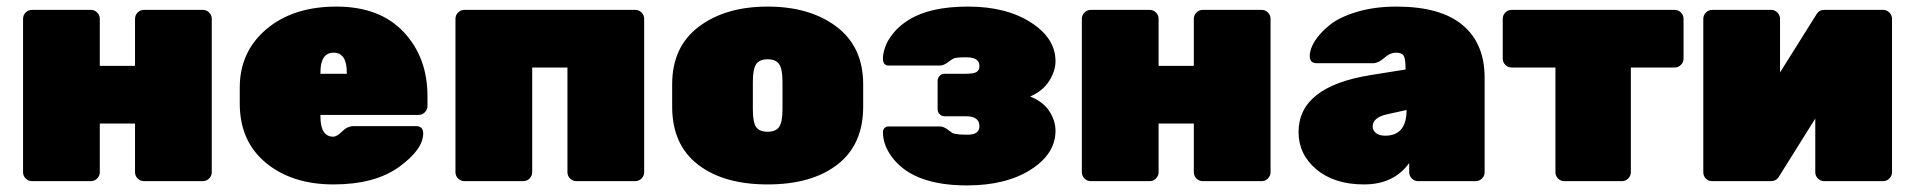

<svg xmlns="http://www.w3.org/2000/svg" viewBox="-20 -550 5815 583"><path d="M596 0H417Q406 0 398 -8Q390 -16 390 -27V-175H283V-27Q283 -16 275 -8Q267 0 256 0H77Q66 0 58 -8Q50 -16 50 -27V-493Q50 -504 58 -512Q66 -520 77 -520H256Q267 -520 275 -512Q283 -504 283 -493V-350H390V-493Q390 -504 398 -512Q406 -520 417 -520H596Q607 -520 615 -512Q623 -504 623 -493V-27Q623 -16 615 -8Q607 0 596 0Z M1251 -201H953V-196Q953 -135 992 -135Q1003 -135 1019 -151Q1035 -167 1054 -167H1243Q1265 -167 1265 -145Q1265 -96 1191.5 -43Q1118 10 992.5 10Q867 10 787.5 -55.5Q708 -121 708 -236V-284Q708 -393 789 -461.5Q870 -530 1001.5 -530Q1133 -530 1205.5 -453Q1278 -376 1278 -258V-228Q1278 -217 1270 -209Q1262 -201 1251 -201ZM953 -330V-326H1033V-330Q1033 -390 993 -390Q953 -390 953 -330Z M1909 0H1730Q1719 0 1711 -8Q1703 -16 1703 -27V-345H1596V-27Q1596 -16 1588 -8Q1580 0 1569 0H1390Q1379 0 1371 -8Q1363 -16 1363 -27V-493Q1363 -504 1371 -512Q1379 -520 1390 -520H1909Q1920 -520 1928 -512Q1936 -504 1936 -493V-27Q1936 -16 1928 -8Q1920 0 1909 0Z M2021 -226V-294Q2021 -408 2102 -469Q2183 -530 2311 -530Q2439 -530 2520 -469Q2601 -408 2601 -294V-226Q2601 -111 2523 -50.5Q2445 10 2311 10Q2177 10 2099 -50.5Q2021 -111 2021 -226ZM2356 -218V-302Q2356 -340 2346 -355Q2336 -370 2311 -370Q2286 -370 2276 -355Q2266 -340 2266 -302V-218Q2266 -178 2276 -164Q2286 -150 2311 -150Q2336 -150 2346 -165Q2356 -180 2356 -218Z M2827 -219V-304Q2827 -313 2833 -319.5Q2839 -326 2848 -326H2913Q2937 -326 2945.5 -331.5Q2954 -337 2954 -350Q2954 -376 2914 -376Q2883 -376 2876 -372.5Q2869 -369 2857 -360Q2845 -351 2834 -351H2677Q2670 -351 2665.5 -356Q2661 -361 2661 -374Q2661 -387 2668 -407.5Q2675 -428 2693.5 -450.5Q2712 -473 2740 -490Q2804 -530 2919.5 -530Q3035 -530 3110 -482Q3185 -434 3185 -364Q3185 -335 3166 -304.5Q3147 -274 3108 -257Q3148 -241 3166.5 -212Q3185 -183 3185 -153Q3185 -83 3110 -35Q3035 13 2916 13Q2759 13 2694 -66Q2661 -106 2661 -149Q2661 -156 2665.5 -161Q2670 -166 2677 -166H2834Q2845 -166 2857 -157Q2869 -148 2872 -146Q2883 -141 2918.5 -141Q2954 -141 2954 -167Q2954 -197 2913 -197H2848Q2839 -197 2833 -203.5Q2827 -210 2827 -219Z M3811 0H3632Q3621 0 3613 -8Q3605 -16 3605 -27V-175H3498V-27Q3498 -16 3490 -8Q3482 0 3471 0H3292Q3281 0 3273 -8Q3265 -16 3265 -27V-493Q3265 -504 3273 -512Q3281 -520 3292 -520H3471Q3482 -520 3490 -512Q3498 -504 3498 -493V-350H3605V-493Q3605 -504 3613 -512Q3621 -520 3632 -520H3811Q3822 -520 3830 -512Q3838 -504 3838 -493V-27Q3838 -16 3830 -8Q3822 0 3811 0Z M3923 -149Q3923 -287 4142 -322L4248 -339Q4248 -369 4243 -379.5Q4238 -390 4219.5 -390Q4201 -390 4183 -374Q4165 -358 4149 -358H3979Q3957 -358 3957 -379.5Q3957 -401 3972.5 -425.5Q3988 -450 4017.5 -474Q4047 -498 4100.5 -514Q4154 -530 4220 -530Q4354 -530 4421 -474Q4488 -418 4488 -314V-27Q4488 -16 4480 -8Q4472 0 4461 0H4286Q4275 0 4267 -8Q4259 -16 4259 -27V-55Q4212 10 4122 10Q4032 10 3977.5 -35.5Q3923 -81 3923 -149ZM4186 -138Q4251 -138 4251 -216L4192 -203Q4148 -193 4148 -166Q4148 -154 4158 -146Q4168 -138 4186 -138Z M4570 -520H5065Q5076 -520 5084 -512Q5092 -504 5092 -493V-372Q5092 -361 5084 -353Q5076 -345 5065 -345H4932V-27Q4932 -16 4924 -8Q4916 0 4905 0H4730Q4719 0 4711 -8Q4703 -16 4703 -27V-345H4570Q4559 -345 4551 -353Q4543 -361 4543 -372V-493Q4543 -504 4551 -512Q4559 -520 4570 -520Z M5698 0H5519Q5508 0 5500 -8Q5492 -16 5492 -27V-190L5380 -11Q5372 0 5357 0H5178Q5167 0 5159.5 -8Q5152 -16 5152 -27V-493Q5152 -504 5160 -512Q5168 -520 5179 -520H5358Q5369 -520 5377 -512Q5385 -504 5385 -493V-330L5496 -507Q5504 -520 5519 -520H5698Q5709 -520 5717 -512Q5725 -504 5725 -493V-27Q5725 -16 5717 -8Q5709 0 5698 0Z"/></svg>

Font: Rubik One
Style: Regular
Weight: 400
Designer: Hubert and Fischer with Elvire Volk Leonovitch
Foundry: Hubert and Fischer with Elvire Volk Leonovitch
Version: Version 1.001